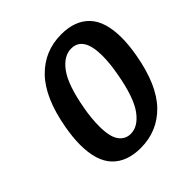

<svg xmlns="http://www.w3.org/2000/svg" viewBox="-191 -856 1011 1011"><g transform="rotate(-45 315.0 -350.0)"><path d="M74 -228Q74 -283 86 -350Q119 -534 204.5 -622Q290 -710 415 -710Q517 -710 572.5 -652Q628 -594 628 -472Q628 -418 616 -350Q583 -165 498 -77.5Q413 10 288 10Q186 10 130 -48Q74 -106 74 -228ZM476 -350Q489 -422 489 -476Q489 -620 399 -620Q343 -620 297.5 -558Q252 -496 226 -350Q214 -285 214 -226Q214 -148 238.5 -114Q263 -80 304 -80Q359 -80 404.5 -142Q450 -204 476 -350Z"/></g></svg>

Font: Scada
Style: Bold Italic
Weight: 700
Italic angle: -10°
Version: Version 4.000